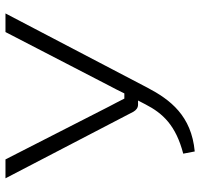

<svg xmlns="http://www.w3.org/2000/svg" viewBox="-35 -489 731 701"><g transform="rotate(-90 330.5 -138.5)"><path d="M632 -484H564L369 -107C360 -90 349 -69 340 -50H321C312 -69 301 -88 292 -106L99 -484H30L273 -17C279 -7 287 0 299 0H314L300 27C267 91 223 138 120 165L128 207C258 195 317 118 361 34Z"/></g></svg>

Font: Exo 2 Light Expanded
Style: Regular
Weight: 300
Width: 7
Designer: Natanael Gama
Version: Version 1.001;PS 001.001;hotconv 1.0.70;makeotf.lib2.5.58329